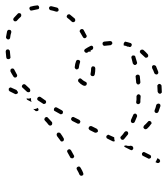

<svg xmlns="http://www.w3.org/2000/svg" viewBox="24 -618 601 690"><g transform="rotate(-90 325.0 -273.5)"><path d="M335 -5Q332 -3 333 0Q333 2 333 3Q334 4 335 5Q336 6 337 7Q339 7 340 7Q351 7 361 6Q364 6 366 3Q368 1 368 -2Q368 -4 367 -5Q366 -6 365 -7Q364 -8 363 -9Q361 -9 360 -9Q350 -8 340 -8Q337 -7 335 -5ZM270 -19Q269 -19 268 -19Q266 -18 265 -17Q264 -16 264 -14Q262 -11 264 -9Q265 -6 268 -5Q278 -1 288 2Q290 2 291 2Q293 2 294 1Q295 0 296 -1Q297 -2 297 -4Q298 -7 296 -9Q295 -12 292 -13Q282 -15 273 -19Q272 -19 270 -19ZM84 -4Q85 -1 88 0Q89 1 91 1Q92 1 94 0Q95 0 96 -1Q97 -2 98 -3L101 -9Q97 -10 94 -12Q90 -13 87 -16L84 -10Q83 -7 84 -4ZM404 -18Q403 -17 403 -16Q402 -15 402 -13Q402 -12 402 -10Q404 -7 406 -6Q409 -5 412 -6Q422 -10 432 -14Q434 -16 435 -19Q436 -21 435 -24Q434 -26 433 -27Q432 -28 431 -28Q429 -28 428 -28Q426 -28 425 -28Q416 -23 407 -20Q406 -19 404 -18ZM216 -58Q214 -59 213 -59Q211 -59 210 -59Q209 -58 208 -57Q205 -55 205 -52Q205 -49 207 -46Q214 -38 223 -32Q224 -31 225 -30Q227 -30 228 -30Q229 -30 231 -31Q232 -31 233 -33Q235 -35 235 -38Q235 -41 232 -43Q225 -49 218 -57Q217 -58 216 -58ZM123 -57Q123 -58 123 -60Q122 -61 121 -62Q120 -63 119 -64Q116 -65 113 -64Q110 -63 109 -60L100 -42Q99 -41 99 -39Q99 -38 100 -36Q100 -35 101 -34Q102 -33 103 -32Q106 -31 109 -32Q112 -33 113 -36L122 -54Q123 -55 123 -57ZM462 -50Q462 -46 464 -44Q465 -43 467 -42Q468 -42 470 -42Q471 -42 472 -42Q474 -43 475 -44Q483 -51 490 -59Q492 -62 491 -65Q491 -68 489 -70Q487 -71 486 -71Q485 -72 483 -72Q483 -72 482 -72Q481 -71 481 -71Q480 -70 478 -69Q478 -69 478 -69Q478 -69 478 -69Q472 -62 465 -55Q462 -53 462 -50ZM323 -69Q326 -69 328 -71Q330 -73 331 -76Q331 -77 330 -79Q330 -80 329 -81Q328 -82 326 -83Q325 -84 323 -84Q317 -84 311 -84Q307 -85 304 -85Q302 -85 301 -85Q299 -85 298 -84Q297 -83 296 -81Q295 -80 295 -79Q295 -76 297 -73Q299 -71 302 -70Q306 -70 310 -70Q316 -69 323 -69ZM398 -73Q399 -74 400 -75Q401 -76 401 -78Q402 -79 401 -81Q401 -84 398 -86Q396 -88 393 -87Q383 -86 373 -85Q371 -85 370 -84Q369 -83 368 -82Q367 -81 366 -80Q366 -78 366 -77Q366 -74 369 -72Q371 -70 374 -70Q385 -71 395 -72Q396 -72 398 -73ZM257 -83Q260 -84 261 -87Q262 -90 260 -93Q259 -95 256 -96Q247 -100 238 -104Q236 -104 235 -104Q233 -104 232 -104Q230 -103 229 -102Q228 -101 228 -100Q226 -97 228 -94Q229 -91 232 -90Q241 -86 251 -82Q254 -81 257 -83ZM468 -89Q469 -90 470 -92Q470 -93 470 -95Q471 -96 470 -98Q469 -100 466 -102Q464 -103 461 -102Q451 -99 441 -97Q440 -96 439 -95Q438 -95 437 -93Q436 -92 436 -91Q436 -89 436 -88Q437 -85 440 -83Q442 -81 445 -82Q456 -85 465 -88Q467 -89 468 -89ZM146 -104 144 -99Q143 -97 140 -96Q137 -95 134 -96Q132 -97 130 -100Q129 -103 131 -106L140 -124Q141 -126 142 -127Q143 -128 145 -129Q146 -125 147 -122Q145 -117 145 -111Q145 -107 146 -104ZM503 -119Q502 -118 502 -117Q502 -116 502 -115Q502 -114 502 -113Q502 -112 501 -111Q500 -109 501 -106Q501 -104 503 -103Q505 -102 507 -101Q508 -101 510 -101Q512 -101 513 -103Q515 -104 515 -106Q518 -115 520 -125Q519 -126 518 -127Q516 -129 513 -130Q510 -130 507 -130Q506 -130 506 -130Q506 -130 506 -129Q506 -129 506 -129Q505 -125 504 -120Q503 -120 503 -119ZM192 -114Q195 -114 197 -117Q198 -119 198 -122Q197 -125 195 -127Q186 -133 180 -139Q178 -142 175 -142Q171 -141 169 -139Q167 -137 167 -134Q167 -131 169 -129Q177 -122 186 -115Q189 -113 192 -114ZM162 -170 171 -188Q172 -191 175 -192Q178 -193 181 -192Q183 -190 185 -187Q186 -184 184 -182L176 -164Q175 -164 174 -164Q168 -164 163 -162Q161 -163 161 -166Q161 -168 162 -170ZM508 -175Q509 -174 510 -173Q511 -172 512 -171Q514 -171 515 -171Q518 -171 520 -173Q522 -176 522 -179Q521 -190 520 -200Q519 -201 519 -203Q518 -204 517 -205Q515 -206 514 -206Q512 -206 511 -206Q508 -205 506 -203Q504 -200 505 -197Q506 -188 507 -178Q507 -176 508 -175ZM216 -251Q215 -254 212 -255Q211 -256 210 -256Q208 -256 207 -256Q205 -255 204 -254Q203 -253 202 -252L193 -234Q192 -231 193 -228Q194 -225 196 -223Q199 -222 202 -223Q205 -224 207 -227L216 -245Q217 -248 216 -251ZM399 -248Q396 -246 396 -243Q395 -240 397 -237Q399 -235 402 -234Q412 -232 423 -232Q426 -232 429 -234Q431 -236 431 -239Q431 -241 431 -242Q430 -244 429 -245Q428 -246 427 -246Q425 -247 424 -247Q414 -247 405 -249Q401 -250 399 -248ZM483 -252Q483 -251 483 -250Q484 -250 485 -249Q486 -249 488 -249Q489 -246 491 -243Q492 -241 495 -240Q498 -239 501 -240Q504 -241 505 -244Q506 -247 504 -250Q499 -260 493 -269Q491 -271 488 -272Q485 -272 483 -270Q480 -268 480 -265Q479 -262 481 -260Q483 -257 485 -254Q484 -253 483 -252ZM385 -281Q387 -283 388 -286Q388 -289 386 -291Q384 -294 380 -294Q377 -294 375 -292Q367 -285 363 -277Q362 -274 361 -272Q361 -269 362 -266Q364 -263 367 -263Q370 -262 372 -263Q375 -265 376 -268Q376 -269 377 -270Q380 -276 385 -281ZM534 -275Q533 -274 533 -273Q532 -271 532 -270Q533 -268 533 -267Q535 -264 538 -263Q541 -262 543 -264Q553 -269 562 -274Q563 -275 564 -276Q565 -277 565 -279Q565 -280 565 -282Q565 -283 564 -284Q563 -287 559 -288Q556 -289 554 -287Q546 -282 537 -277Q535 -276 534 -275ZM56 -279 67 -285Q68 -286 69 -287Q70 -288 71 -289Q71 -291 71 -292Q71 -294 70 -295Q69 -298 66 -299Q63 -300 60 -298L49 -292L42 -289Q39 -287 38 -284Q37 -281 39 -279Q39 -277 40 -276Q42 -275 43 -275Q44 -275 46 -275Q47 -275 49 -276ZM249 -314Q248 -317 245 -318Q244 -319 242 -319Q241 -319 240 -319Q238 -318 237 -317Q236 -316 235 -315L226 -297Q225 -296 225 -294Q225 -293 225 -291Q225 -290 226 -289Q227 -287 229 -287Q231 -285 234 -286Q237 -287 239 -290L248 -308Q250 -311 249 -314ZM451 -287Q453 -289 454 -292Q455 -294 454 -297Q453 -300 450 -301Q440 -305 428 -306Q425 -306 423 -304Q420 -302 420 -299Q420 -296 422 -294Q423 -291 427 -291Q436 -290 445 -287Q448 -286 451 -287ZM590 -314Q590 -313 590 -312Q590 -310 590 -309Q591 -307 592 -306Q594 -304 597 -304Q600 -304 603 -306Q610 -314 617 -323Q619 -325 618 -328Q618 -331 615 -333Q614 -334 613 -334Q611 -335 610 -335Q608 -334 607 -334Q606 -333 605 -332Q599 -324 592 -317Q591 -316 590 -314ZM133 -324Q134 -327 132 -329Q131 -332 128 -333Q125 -334 122 -332Q113 -327 104 -322Q101 -321 101 -318Q100 -315 101 -312Q102 -311 103 -310Q104 -309 106 -308Q107 -308 109 -308Q110 -308 111 -309Q121 -314 129 -319Q132 -321 133 -324ZM192 -359Q193 -361 193 -362Q193 -364 193 -365Q193 -367 192 -368Q190 -370 187 -371Q184 -371 181 -370Q173 -364 165 -358Q162 -357 161 -354Q161 -350 162 -348Q164 -345 167 -345Q170 -344 173 -346Q182 -351 190 -357Q191 -358 192 -359ZM284 -375Q283 -378 280 -380Q277 -381 274 -381Q271 -380 270 -377L260 -359Q258 -357 259 -354Q260 -351 262 -349Q265 -348 268 -348Q271 -349 273 -352L283 -370Q284 -372 284 -375ZM628 -368Q629 -365 632 -364Q634 -364 635 -364Q637 -364 638 -365Q639 -365 640 -366Q641 -367 642 -369Q645 -379 647 -389Q648 -393 646 -395Q645 -398 642 -398Q640 -399 639 -398Q637 -398 636 -397Q635 -396 634 -395Q633 -394 633 -393Q631 -383 628 -374Q627 -371 628 -368ZM249 -407Q249 -410 247 -412Q246 -414 244 -414Q243 -415 242 -415Q240 -415 239 -415Q237 -414 236 -413Q229 -406 221 -400Q219 -398 218 -395Q218 -392 220 -389Q222 -387 225 -387Q228 -386 231 -388Q239 -395 246 -402Q249 -404 249 -407ZM322 -434Q321 -437 319 -439Q316 -441 313 -441Q310 -440 308 -437Q303 -429 297 -420Q295 -418 296 -415Q296 -412 299 -410Q302 -408 305 -409Q308 -409 309 -412Q315 -421 321 -429Q322 -431 322 -434ZM638 -435Q641 -433 644 -434Q645 -434 647 -435Q648 -435 649 -437Q650 -438 650 -439Q651 -441 650 -442Q649 -453 646 -463Q646 -465 645 -466Q644 -467 643 -468Q641 -469 640 -469Q638 -469 637 -468Q634 -468 632 -465Q631 -462 632 -459Q634 -450 636 -440Q636 -437 638 -435ZM274 -436Q274 -436 273 -437Q273 -437 272 -437Q270 -440 270 -443Q269 -446 272 -448Q275 -451 278 -455Q277 -449 279 -444Q280 -441 282 -438Q282 -438 281 -438Q279 -437 276 -436Q275 -436 274 -436ZM303 -461 310 -475Q311 -477 312 -478Q314 -479 316 -479Q315 -475 315 -471Q316 -467 317 -463Q313 -463 309 -463Q306 -462 303 -461ZM367 -488Q367 -491 365 -493Q362 -496 359 -496Q356 -496 354 -493Q347 -486 340 -478Q338 -476 338 -472Q338 -469 340 -467Q343 -465 346 -466Q349 -466 351 -468Q358 -476 365 -483Q367 -485 367 -488ZM615 -498Q618 -498 620 -500Q621 -501 622 -502Q622 -503 622 -505Q623 -506 622 -508Q622 -509 621 -510Q613 -518 605 -525Q602 -527 599 -527Q596 -526 594 -524Q592 -521 593 -518Q593 -515 596 -513Q603 -507 609 -500Q611 -498 615 -498ZM333 -512Q332 -514 332 -515Q331 -516 331 -518Q331 -519 332 -521L341 -539Q341 -540 343 -541Q344 -542 345 -543Q346 -543 348 -543Q349 -543 351 -543Q354 -541 355 -538Q356 -535 354 -533L346 -515Q342 -513 339 -510Q338 -510 337 -510Q336 -510 335 -511Q334 -511 333 -512ZM423 -527Q424 -530 423 -533Q422 -534 421 -535Q420 -536 419 -537Q417 -537 416 -537Q414 -537 413 -537Q403 -532 394 -526Q392 -525 391 -522Q390 -519 392 -516Q394 -513 397 -513Q400 -512 402 -514Q411 -519 419 -523Q422 -524 423 -527ZM559 -535Q562 -536 562 -539Q563 -542 562 -545Q560 -548 557 -549Q547 -551 536 -553Q533 -553 531 -551Q528 -549 528 -546Q527 -543 529 -541Q531 -538 534 -538Q544 -537 553 -534Q556 -533 559 -535ZM485 -539Q487 -539 488 -540Q489 -540 490 -542Q491 -543 492 -544Q492 -546 492 -547Q492 -550 490 -552Q487 -554 484 -554Q473 -553 463 -552Q462 -551 460 -551Q459 -550 458 -549Q457 -547 457 -546Q457 -545 457 -543Q457 -540 460 -538Q462 -536 465 -537Q475 -538 485 -539Z"/></g></svg>

Font: FRB American Cursive Dashed Extralight
Style: Italic
Weight: 200
Italic angle: -25°
Version: Version 2.0;Modular Font Editor K font №1